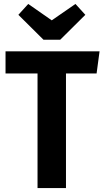

<svg xmlns="http://www.w3.org/2000/svg" viewBox="-20 -952 525 972"><path d="M469 -580H314V0H170V-580H8V-692H484ZM412 -877 285 -751H200L73 -877L123 -932L242 -849L362 -932Z"/></svg>

Font: Fira Sans Condensed SemiBold
Style: Regular
Weight: 600
Width: 3
Designer: bBox Type GmbH & Carrois Corporate GbR & Edenspiekermann AG
Foundry: bBox Type GmbH & Carrois Corporate GbR & Edenspiekermann AG
Version: Version 4.301